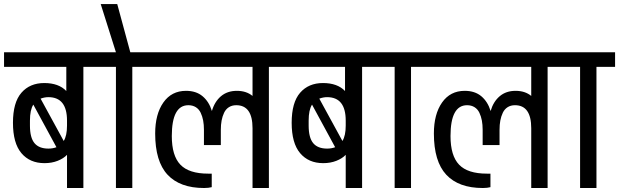

<svg xmlns="http://www.w3.org/2000/svg" viewBox="-32 -943 3105 963"><path d="M479.6 -607.7H386.2V0H304.1V-166.4Q286.7 -148.1 257.2 -136.4Q227.6 -124.7 191.1 -124.7Q117.7 -124.7 75.4 -174.8Q33 -225 33 -327.1Q33 -429.2 75.4 -477.8Q117.7 -526.5 190.1 -526.5Q262.4 -526.5 300.6 -486.5V-607.7H-11.7V-680.7H479.6ZM304.1 -313.2V-338Q304.1 -455.7 210.7 -455.7Q191.6 -455.7 171.6 -448.3L287.6 -235.9Q304.1 -262.4 304.1 -313.2ZM118.2 -313.2Q118.2 -252.4 141 -225Q163.8 -197.7 210.7 -197.7Q232.4 -197.7 251.1 -204.6L135.1 -418.3Q118.2 -391.4 118.2 -338Z M725 -680.7V-607.7H631.6V0H549.5V-607.7H456.1V-680.7H549.5L473.1 -922.7H556L621.6 -680.7Z M1410.1 -607.7H1316.7V0H1234.6V-299.7Q1234.6 -415.3 1152.9 -415.3Q1131.6 -415.3 1116 -405.3Q1100.3 -395.3 1091.9 -377.3Q1083.4 -359.3 1079.5 -338.4Q1075.6 -317.5 1075.6 -291.9V-215.5H990.9V-291.9Q990.9 -317.5 987 -338.4Q983.1 -359.3 974.6 -377.3Q966.1 -395.3 950.3 -405.3Q934.4 -415.3 912.7 -415.3Q829.7 -415.3 829.7 -260.6Q829.7 -162 872.7 -117.1Q915.7 -72.1 1012.2 -72.1H1030V-4.3Q1014.3 0 991.7 0Q870.5 0 808.4 -66.7Q746.3 -133.4 746.3 -273.2Q746.3 -370.5 787.4 -429Q828.4 -487.4 901 -487.4Q951.8 -487.4 984.1 -460.3Q1016.5 -433.1 1030.8 -386.2Q1044.3 -433.1 1076.2 -460.3Q1108.2 -487.4 1156 -487.4Q1203.7 -487.4 1234.6 -461.8V-607.7H701.6V-680.7H1410.1Z M1877.5 -607.7H1784.1V0H1702V-166.4Q1684.6 -148.1 1655.1 -136.4Q1625.5 -124.7 1589.1 -124.7Q1515.6 -124.7 1473.3 -174.8Q1430.9 -225 1430.9 -327.1Q1430.9 -429.2 1473.3 -477.8Q1515.6 -526.5 1588 -526.5Q1660.3 -526.5 1698.5 -486.5V-607.7H1386.2V-680.7H1877.5ZM1702 -313.2V-338Q1702 -455.7 1608.6 -455.7Q1589.5 -455.7 1569.5 -448.3L1685.5 -235.9Q1702 -262.4 1702 -313.2ZM1516.1 -313.2Q1516.1 -252.4 1538.9 -225Q1561.7 -197.7 1608.6 -197.7Q1630.3 -197.7 1649 -204.6L1533 -418.3Q1516.1 -391.4 1516.1 -338Z M2122.9 -607.7H2029.5V0H1947.4V-607.7H1854V-680.7H2122.9Z M2808 -607.7H2714.6V0H2632.5V-299.7Q2632.5 -415.3 2550.8 -415.3Q2529.5 -415.3 2513.9 -405.3Q2498.3 -395.3 2489.8 -377.3Q2481.3 -359.3 2477.4 -338.4Q2473.5 -317.5 2473.5 -291.9V-215.5H2388.8V-291.9Q2388.8 -317.5 2384.9 -338.4Q2381 -359.3 2372.5 -377.3Q2364 -395.3 2348.2 -405.3Q2332.3 -415.3 2310.6 -415.3Q2227.6 -415.3 2227.6 -260.6Q2227.6 -162 2270.6 -117.1Q2313.6 -72.1 2410.1 -72.1H2427.9V-4.3Q2412.3 0 2389.7 0Q2268.5 0 2206.3 -66.7Q2144.2 -133.4 2144.2 -273.2Q2144.2 -370.5 2185.3 -429Q2226.3 -487.4 2298.9 -487.4Q2349.7 -487.4 2382.1 -460.3Q2414.4 -433.1 2428.8 -386.2Q2442.2 -433.1 2474.2 -460.3Q2506.1 -487.4 2553.9 -487.4Q2601.7 -487.4 2632.5 -461.8V-607.7H2099.5V-680.7H2808Z M3053 -607.7H2959.6V0H2877.5V-607.7H2784.1V-680.7H3053Z"/></svg>

Font: Puralecka Narrow
Style: Regular
Weight: 400
Designer: Hector Gatti, Marcela Romero, Pablo Cosgaya and Nicolas Silva
Version: Version 1.004;PS 001.004;hotconv 1.0.70;makeotf.lib2.5.58329